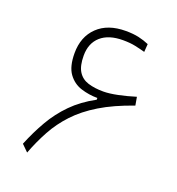

<svg xmlns="http://www.w3.org/2000/svg" viewBox="-129 -808 843 915"><g transform="rotate(20 293.0 -350.0)"><path d="M109.9 2.9 76.7 -29.8Q104 -96.7 137.7 -155Q171.4 -213.4 219 -261.7Q266.6 -310.1 335.4 -347.2V-356Q292.5 -356 252.2 -368.7Q211.9 -381.3 186 -416.7Q160.2 -452.1 160.2 -520Q160.2 -603 211.7 -652.8Q263.2 -702.6 354.5 -702.6Q392.1 -702.6 420.4 -696.3Q448.7 -689.9 473.1 -679.2L470.2 -638.7Q445.8 -645.5 419.4 -651.1Q393.1 -656.7 356.9 -656.7Q284.2 -656.7 244.6 -621.6Q205.1 -586.4 205.1 -523.9Q205.1 -471.7 222.7 -443.6Q240.2 -415.5 273.2 -405Q306.2 -394.5 351.1 -394.5Q381.3 -394.5 423.8 -403.3Q466.3 -412.1 510.7 -425.8L518.1 -383.8Q419.9 -349.6 352.3 -308.6Q284.7 -267.6 239.5 -219.2Q194.3 -170.9 164.1 -115.5Q133.8 -60.1 109.9 2.9Z"/></g></svg>

Font: Cascadia Mono NF ExtraLight
Style: Regular
Weight: 200
Monospace: yes
Designer: Aaron Bell
Foundry: Saja Typeworks
Version: Version 2404.023; ttfautohint (v1.8.4)